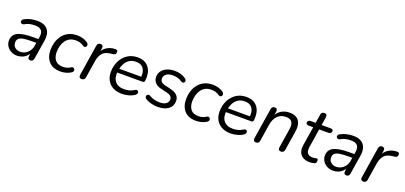

<svg xmlns="http://www.w3.org/2000/svg" viewBox="19 -1533 5138 2433"><g transform="rotate(20 2588.0 -316.5)"><path d="M199.4 8.9Q157 8.9 120.5 -10Q84.1 -28.9 61.8 -61.8Q39.6 -94.8 39.6 -137.3Q39.6 -213.8 105.3 -247.9Q171 -282 314.6 -282H395.1L386.8 -228.6H325.9Q248.9 -228.6 204.3 -220.7Q159.8 -212.9 140.8 -193.9Q121.8 -174.9 121.8 -142.1Q121.8 -98.1 151.2 -74.9Q180.5 -51.6 219.3 -51.6Q255.5 -51.6 287.1 -68Q318.7 -84.4 340.9 -115.5Q363.1 -146.6 369.7 -190.1L389.3 -311.7Q398.8 -369.8 374.2 -400.1Q349.6 -430.4 286.2 -430.4Q249.5 -430.4 216.1 -423.2Q182.7 -415.9 150.2 -396.6Q137.1 -389.7 126 -391.1Q115 -392.5 107.9 -399.5Q100.8 -406.6 99.8 -416.6Q98.8 -426.6 104.8 -436.9Q110.9 -447.2 126 -455Q164.3 -476.2 208.5 -485.7Q252.6 -495.3 294.8 -495.3Q363.2 -495.3 403.6 -469.7Q444.1 -444.2 459.1 -398.2Q474 -352.1 464 -290.3L423.2 -33.3Q417.4 6.9 379 6.9Q361.1 6.9 352.6 -5Q344.1 -16.9 347 -38.7L359.7 -119.8L368.3 -110.4Q354.8 -69.8 328.2 -43.2Q301.7 -16.7 268 -3.9Q234.4 8.9 199.4 8.9Z M788.3 8.9Q680.3 8.9 627.7 -51Q575 -110.9 575 -207.2Q575 -260.6 590.1 -312.1Q605.3 -363.6 636.9 -404.9Q668.5 -446.2 717.8 -470.8Q767.2 -495.3 835 -495.3Q872.6 -495.3 908.4 -484.9Q944.2 -474.6 970.1 -457.4Q984.3 -448.5 989.9 -437.5Q995.6 -426.4 993.9 -415.7Q992.2 -404.9 985.5 -397.6Q978.9 -390.3 969.2 -388.9Q959.4 -387.6 947.7 -395Q922.5 -413.3 895.8 -421.2Q869 -429 837.7 -429Q789.4 -429 755.1 -410.1Q720.9 -391.2 699.5 -358.9Q678.1 -326.7 668 -287.6Q657.9 -248.5 657.9 -207.6Q657.9 -139.5 690.6 -98.4Q723.4 -57.3 797.9 -57.3Q821.6 -57.3 847.9 -64.7Q874.2 -72.1 899.8 -89.3Q910 -95.8 919.9 -94.4Q929.7 -93 936.3 -86.2Q942.9 -79.4 945.1 -69.9Q947.4 -60.3 943.5 -50.3Q939.6 -40.3 928 -32.5Q900.9 -12.8 862.2 -1.9Q823.5 8.9 788.3 8.9Z M1070.4 6.9Q1051 6.9 1042.3 -5.2Q1033.5 -17.3 1037 -39.7L1102.3 -454Q1108.1 -493.3 1147.9 -493.3Q1166.3 -493.3 1175.3 -481.4Q1184.3 -469.5 1180.9 -447.1L1168.7 -370.5H1158.2Q1178.7 -430 1228.2 -462.2Q1277.6 -494.5 1339.6 -496.3Q1361.7 -497.3 1369.6 -490.7Q1377.5 -484.2 1377.5 -468.1Q1377.5 -447.3 1367.8 -437.6Q1358.1 -427.9 1335.7 -425.5L1315.7 -423.5Q1236 -416.5 1200.9 -375.9Q1165.8 -335.2 1154.7 -267.8L1117.4 -32.4Q1111.6 6.9 1070.4 6.9Z M1614.9 8.9Q1545.7 8.9 1494.9 -17.2Q1444.1 -43.4 1416.8 -91.6Q1389.4 -139.7 1389.4 -205.6Q1389.4 -285 1421 -350.5Q1452.6 -416.1 1510.9 -455.7Q1569.3 -495.3 1648.8 -495.3Q1706.1 -495.3 1744.7 -475.1Q1783.3 -454.9 1806 -420.7Q1828.7 -386.5 1835.9 -343.1Q1843.1 -299.7 1837.6 -254.3Q1835.6 -237 1828.7 -231.3Q1821.8 -225.5 1807.4 -225.5H1451.8L1459.7 -279H1788.4L1770.4 -265.6Q1777.4 -313 1767.1 -351.1Q1756.8 -389.3 1728 -412.2Q1699.3 -435.2 1647.8 -435.2Q1593.7 -435.2 1557.6 -410.7Q1521.6 -386.2 1501.4 -348.3Q1481.2 -310.5 1474.1 -269.2L1470.2 -245.1Q1456.1 -159.9 1496 -108.1Q1536 -56.4 1619 -56.4Q1655.4 -56.4 1689 -65Q1722.6 -73.6 1752.8 -93.9Q1766.5 -102.8 1777 -102.4Q1787.6 -101.9 1794.2 -95.6Q1800.9 -89.3 1802.6 -79.8Q1804.3 -70.2 1799.7 -59.4Q1795 -48.7 1783.3 -40.3Q1749.3 -16.2 1703.2 -3.7Q1657 8.9 1614.9 8.9Z M2099.8 8.9Q2051.8 8.9 2008.3 -2.4Q1964.9 -13.8 1933.5 -33Q1920.8 -39.8 1916.2 -50.4Q1911.7 -60.9 1913.2 -70.9Q1914.7 -80.9 1921.3 -87.9Q1928 -95 1938.5 -96.1Q1949 -97.3 1962.2 -89.9Q1993.7 -70.7 2029 -61.9Q2064.2 -53.1 2101.4 -53.1Q2155.3 -53.1 2185.9 -74.6Q2216.4 -96 2216.4 -134.6Q2216.4 -159.9 2199.5 -176.6Q2182.6 -193.3 2151.4 -200.4L2056.7 -223.1Q2007 -234.7 1978.4 -266.4Q1949.7 -298.1 1949.7 -343.9Q1949.7 -387.3 1973.9 -421.4Q1998.1 -455.5 2043.1 -475.4Q2088.1 -495.3 2149 -495.3Q2189.3 -495.3 2230 -483.4Q2270.7 -471.5 2298 -450.9Q2309.7 -442.5 2314.4 -431.9Q2319 -421.4 2316.7 -411.9Q2314.5 -402.4 2307.6 -396.3Q2300.7 -390.3 2290.3 -389.6Q2279.8 -388.9 2267.1 -397.3Q2242.1 -415.6 2211 -424.4Q2179.9 -433.3 2145.7 -433.3Q2090.3 -433.3 2058.2 -410Q2026.1 -386.7 2026.1 -347.7Q2026.1 -323.9 2040.8 -306.6Q2055.5 -289.4 2086.3 -281.7L2181 -259Q2234.1 -246 2263.5 -216.4Q2292.9 -186.7 2292.9 -140.4Q2292.9 -70.3 2239.9 -30.7Q2186.9 8.9 2099.8 8.9Z M2616.3 8.9Q2508.3 8.9 2455.7 -51Q2403 -110.9 2403 -207.2Q2403 -260.6 2418.1 -312.1Q2433.3 -363.6 2464.9 -404.9Q2496.5 -446.2 2545.8 -470.8Q2595.2 -495.3 2663 -495.3Q2700.6 -495.3 2736.4 -484.9Q2772.2 -474.6 2798.1 -457.4Q2812.3 -448.5 2817.9 -437.5Q2823.6 -426.4 2821.9 -415.7Q2820.2 -404.9 2813.5 -397.6Q2806.9 -390.3 2797.2 -388.9Q2787.4 -387.6 2775.7 -395Q2750.5 -413.3 2723.8 -421.2Q2697 -429 2665.7 -429Q2617.4 -429 2583.1 -410.1Q2548.9 -391.2 2527.5 -358.9Q2506.1 -326.7 2496 -287.6Q2485.9 -248.5 2485.9 -207.6Q2485.9 -139.5 2518.6 -98.4Q2551.4 -57.3 2625.9 -57.3Q2649.6 -57.3 2675.9 -64.7Q2702.2 -72.1 2727.8 -89.3Q2738 -95.8 2747.9 -94.4Q2757.7 -93 2764.3 -86.2Q2770.9 -79.4 2773.1 -69.9Q2775.4 -60.3 2771.5 -50.3Q2767.6 -40.3 2756 -32.5Q2728.9 -12.8 2690.2 -1.9Q2651.5 8.9 2616.3 8.9Z M3080.9 8.9Q3011.7 8.9 2960.9 -17.2Q2910.1 -43.4 2882.8 -91.6Q2855.4 -139.7 2855.4 -205.6Q2855.4 -285 2887 -350.5Q2918.6 -416.1 2976.9 -455.7Q3035.3 -495.3 3114.8 -495.3Q3172.1 -495.3 3210.7 -475.1Q3249.3 -454.9 3272 -420.7Q3294.7 -386.5 3301.9 -343.1Q3309.1 -299.7 3303.6 -254.3Q3301.6 -237 3294.7 -231.3Q3287.8 -225.5 3273.4 -225.5H2917.8L2925.7 -279H3254.4L3236.4 -265.6Q3243.4 -313 3233.1 -351.1Q3222.8 -389.3 3194 -412.2Q3165.3 -435.2 3113.8 -435.2Q3059.7 -435.2 3023.6 -410.7Q2987.6 -386.2 2967.4 -348.3Q2947.2 -310.5 2940.1 -269.2L2936.2 -245.1Q2922.1 -159.9 2962 -108.1Q3002 -56.4 3085 -56.4Q3121.4 -56.4 3155 -65Q3188.6 -73.6 3218.8 -93.9Q3232.5 -102.8 3243 -102.4Q3253.6 -101.9 3260.2 -95.6Q3266.9 -89.3 3268.6 -79.8Q3270.3 -70.2 3265.7 -59.4Q3261 -48.7 3249.3 -40.3Q3215.3 -16.2 3169.2 -3.7Q3123 8.9 3080.9 8.9Z M3420.4 6.5Q3401.5 6.5 3392.7 -6.7Q3384 -19.8 3387.4 -42.1L3452.3 -453Q3458.1 -493.3 3498.9 -493.3Q3516.8 -493.3 3525.3 -481.9Q3533.8 -470.4 3530.4 -448.1L3517.2 -364.5L3509.5 -376.2Q3534.5 -432.9 3582.8 -464.1Q3631.2 -495.3 3698.4 -495.3Q3752.4 -495.3 3788.9 -473.6Q3825.4 -451.8 3840.9 -407.4Q3856.4 -362.9 3845.4 -294.1L3804.2 -32.7Q3798.4 6.5 3757.6 6.5Q3738.7 6.5 3729.7 -6.1Q3720.8 -18.7 3724.2 -41.1L3764.4 -293.7Q3775.6 -361.9 3753 -395.2Q3730.5 -428.6 3674.4 -428.6Q3601.1 -428.6 3558.2 -383.9Q3515.3 -339.2 3503.1 -263.5L3466.9 -33.8Q3461.1 6.5 3420.4 6.5Z M4148.9 8.9Q4092.3 8.9 4055.6 -12.9Q4018.9 -34.8 4004.3 -74Q3989.7 -113.3 3998.1 -166.6L4039 -423.1H3977Q3960.4 -423.1 3950.9 -430.2Q3941.4 -437.2 3941.4 -449.8Q3941.4 -467.9 3953.1 -477.1Q3964.8 -486.3 3983.7 -486.3H4048.7L4067.4 -603.6Q4073.2 -641.9 4112.1 -641.9Q4132.4 -641.9 4141.4 -630Q4150.4 -618.1 4146.9 -596.3L4129.7 -486.3H4250Q4267.6 -486.3 4276.8 -480Q4286.1 -473.7 4286.1 -460.1Q4286.1 -443.5 4275.3 -433.3Q4264.6 -423.1 4246.1 -423.1H4119.5L4080.1 -175.2Q4070.5 -113.6 4092.9 -86.9Q4115.2 -60.1 4162.2 -60.1Q4183.4 -60.1 4195.2 -63.9Q4207 -67.7 4215.4 -67.7Q4225.2 -67.7 4230.1 -62.3Q4235 -57 4235 -43.3Q4235 -22.6 4228.5 -13.6Q4222 -4.5 4208.9 -0.1Q4197.9 3.9 4180.6 6.4Q4163.4 8.9 4148.9 8.9Z M4460.4 8.9Q4418 8.9 4381.5 -10Q4345.1 -28.9 4322.8 -61.8Q4300.6 -94.8 4300.6 -137.3Q4300.6 -213.8 4366.3 -247.9Q4432 -282 4575.6 -282H4656.1L4647.8 -228.6H4586.9Q4509.9 -228.6 4465.3 -220.7Q4420.8 -212.9 4401.8 -193.9Q4382.8 -174.9 4382.8 -142.1Q4382.8 -98.1 4412.2 -74.9Q4441.5 -51.6 4480.3 -51.6Q4516.5 -51.6 4548.1 -68Q4579.7 -84.4 4601.9 -115.5Q4624.1 -146.6 4630.7 -190.1L4650.3 -311.7Q4659.8 -369.8 4635.2 -400.1Q4610.6 -430.4 4547.2 -430.4Q4510.5 -430.4 4477.1 -423.2Q4443.7 -415.9 4411.2 -396.6Q4398.1 -389.7 4387 -391.1Q4376 -392.5 4368.9 -399.5Q4361.8 -406.6 4360.8 -416.6Q4359.8 -426.6 4365.8 -436.9Q4371.9 -447.2 4387 -455Q4425.3 -476.2 4469.5 -485.7Q4513.6 -495.3 4555.8 -495.3Q4624.2 -495.3 4664.6 -469.7Q4705.1 -444.2 4720.1 -398.2Q4735 -352.1 4725 -290.3L4684.2 -33.3Q4678.4 6.9 4640 6.9Q4622.1 6.9 4613.6 -5Q4605.1 -16.9 4608 -38.7L4620.7 -119.8L4629.3 -110.4Q4615.8 -69.8 4589.2 -43.2Q4562.7 -16.7 4529 -3.9Q4495.4 8.9 4460.4 8.9Z M4868.4 6.9Q4849 6.9 4840.3 -5.2Q4831.5 -17.3 4835 -39.7L4900.3 -454Q4906.1 -493.3 4945.9 -493.3Q4964.3 -493.3 4973.3 -481.4Q4982.3 -469.5 4978.9 -447.1L4966.7 -370.5H4956.2Q4976.7 -430 5026.2 -462.2Q5075.6 -494.5 5137.6 -496.3Q5159.7 -497.3 5167.6 -490.7Q5175.5 -484.2 5175.5 -468.1Q5175.5 -447.3 5165.8 -437.6Q5156.1 -427.9 5133.7 -425.5L5113.7 -423.5Q5034 -416.5 4998.9 -375.9Q4963.8 -335.2 4952.7 -267.8L4915.4 -32.4Q4909.6 6.9 4868.4 6.9Z"/></g></svg>

Font: Nunito Variable Extra Light
Style: Italic
Weight: 200
Italic angle: -9°
Designer: Vernon Adams
Foundry: Vernon Adams
Version: Version 3.602